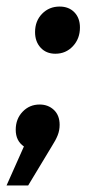

<svg xmlns="http://www.w3.org/2000/svg" viewBox="-53 -452 288 586"><path d="M191 -368Q191 -334 169.5 -311Q148 -288 116 -288Q88 -288 71 -306.5Q54 -325 54 -354Q54 -388 75.5 -410Q97 -432 129 -432Q157 -432 174 -414.5Q191 -397 191 -368ZM129 -71Q129 -54 123 -39Q117 -24 106 -7L33 114H-33L20 -5Q-5 -22 -5 -56Q-5 -89 16 -111Q37 -133 68 -133Q94 -133 111.5 -116.5Q129 -100 129 -71Z"/></svg>

Font: Gontserrat Medium
Style: Italic
Weight: 500
Italic angle: -11.3°
Designer: Julieta Ulanovsky
Foundry: Julieta Ulanovsky
Version: Version 6.001